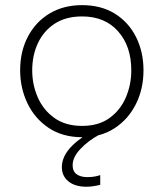

<svg xmlns="http://www.w3.org/2000/svg" viewBox="-20 -525 637 748"><path d="M300 9.5Q223.5 9.5 169.5 -26.8Q115.5 -63 87 -122.5Q58.5 -182 58.5 -251Q58.5 -325 88.8 -382.5Q119 -440 173.2 -472.5Q227.5 -505 299.5 -505Q374 -505 427.5 -471.8Q481 -438.5 510 -380.8Q539 -323 539 -251Q539 -178 509.2 -119Q479.5 -60 426 -25.2Q372.5 9.5 300 9.5ZM300 -34.5Q364.5 -34.5 407 -65.5Q449.5 -96.5 470.5 -146Q491.5 -195.5 491.5 -251Q491.5 -345 440 -403Q388.5 -461 300 -461Q236.5 -461 193.2 -432.8Q150 -404.5 127.8 -357Q105.5 -309.5 105.5 -251Q105.5 -195.5 127 -146Q148.5 -96.5 191.8 -65.5Q235 -34.5 300 -34.5ZM316.5 202.5Q272.5 202.5 246.8 181.8Q221 161 221 126Q221 91.5 247 58.5Q273 25.5 328.5 -8V-19.5L353 -21L366.5 0Q324.5 22.5 293.8 54.8Q263 87 263 118.5Q263 142.5 278.5 153.8Q294 165 320 165Q337.5 165 350.2 162.5Q363 160 370.5 157V195Q359.5 198 344.8 200.2Q330 202.5 316.5 202.5Z"/></svg>

Font: Heraclito ExtraLight
Style: Regular
Weight: 200
Designer: Kostas Bartsokas (font) & Cristiano Sobral (main changes)
Foundry: Kostas Bartsokas (font) & Cristiano Sobral (main changes)
Version: Version 1.00;July 8, 2020;FontCreator 13.0.0.2655 64-bit